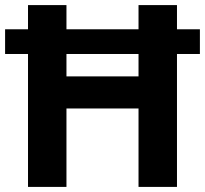

<svg xmlns="http://www.w3.org/2000/svg" viewBox="-20 -734 805 754"><path d="M90 0V-522H0V-619H90V-714H241V-619H524V-714H675V-619H765V-522H675V0H524V-308H241V0ZM241 -434H524V-522H241Z"/></svg>

Font: Noto Sans Ol Chiki
Style: Regular
Weight: 400
Designer: Monotype Design Team, Lewis McGuffie
Foundry: Monotype Imaging Inc.
Version: Version 2.003